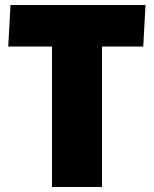

<svg xmlns="http://www.w3.org/2000/svg" viewBox="-20 -748 616 768"><path d="M188 -562H13L22 -728H562L553 -562H388V0H188Z"/></svg>

Font: Murecho Thin Black
Style: Regular
Weight: 900
Version: Version 1.010